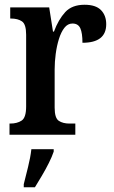

<svg xmlns="http://www.w3.org/2000/svg" viewBox="-20 -567 481 808"><path d="M20 0V-47H23Q52 -47 71 -59.5Q90 -72 90 -119V-421Q90 -465 72.5 -477Q55 -489 26 -489H23V-536H187L203 -434H207Q226 -485 254.5 -516Q283 -547 336 -547Q383 -547 405 -524.5Q427 -502 427 -465Q427 -387 327 -387Q327 -428 318 -448Q309 -468 285 -468Q265 -468 251 -450Q237 -432 228 -403Q219 -374 214.5 -340.5Q210 -307 210 -275V-114Q210 -70 227.5 -58.5Q245 -47 272 -47H297V0ZM80 208Q88 176 98 136Q108 96 112 61H206V71Q199 92 185.5 119Q172 146 156 173Q140 200 127 221H80Z"/></svg>

Font: Noto Serif Khmer Condensed SemiBold
Style: Regular
Weight: 600
Width: 3
Designer: Danh Hong and the Monotype Design Team
Foundry: Monotype Imaging Inc.
Version: Version 2.004; ttfautohint (v1.8.4.7-5d5b)